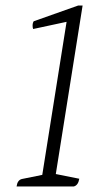

<svg xmlns="http://www.w3.org/2000/svg" viewBox="-20 -675 373 695"><path d="M40 0Q43 -23 59 -27L133 -42L221 -596L100 -570Q98 -575 98 -582Q98 -592 102 -598L263 -655H279L182 -45L267 -28Q263 -4 247 0Z"/></svg>

Font: Petrona ExtraLight
Style: Italic
Weight: 200
Italic angle: -9°
Designer: Ringo R. Seeber
Foundry: Ringo R. Seeber
Version: Version 2.001; ttfautohint (v1.8.3)